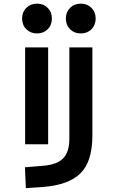

<svg xmlns="http://www.w3.org/2000/svg" viewBox="-20 -771 626 1026"><path d="M118.2 234.4 113.3 123 215.8 114.3Q286.6 107.9 318.6 74Q350.6 40 350.6 -30.3V-517.6H473.6V-45.9Q473.6 92.3 409.9 155.3Q346.2 218.3 206.1 228.5ZM114.3 0V-517.6H237.3V0ZM411.6 -592.3Q377 -592.3 354.5 -614.7Q332 -637.2 332 -671.9Q332 -706.5 354.5 -729Q377 -751.5 411.6 -751.5Q446.3 -751.5 468.8 -729Q491.2 -706.5 491.2 -671.9Q491.2 -637.2 468.8 -614.7Q446.3 -592.3 411.6 -592.3ZM177.7 -592.3Q143.6 -592.3 120.8 -614.7Q98.1 -637.2 98.1 -671.9Q98.1 -706.5 120.8 -729Q143.6 -751.5 177.7 -751.5Q212.4 -751.5 234.9 -729Q257.3 -706.5 257.3 -671.9Q257.3 -637.2 234.9 -614.7Q212.4 -592.3 177.7 -592.3Z"/></svg>

Font: CaskaydiaCove NF SemiBold
Style: Regular
Weight: 600
Designer: Aaron Bell
Foundry: Saja Typeworks
Version: Version 2111.001; VTT 6.35;Nerd Fonts 3.2.1